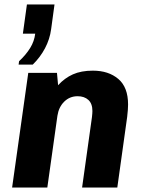

<svg xmlns="http://www.w3.org/2000/svg" viewBox="-20 -836 640 856"><path d="M63 -548 65 -563Q96 -592 114.5 -622Q133 -652 137 -686H82L100 -816H223L208 -706Q202 -661 180.5 -620.5Q159 -580 126 -548ZM34 0 106 -511H234L239 -456Q268 -488 305 -504.5Q342 -521 394 -521Q464 -521 507.5 -484Q551 -447 551 -370Q551 -360 550 -346Q549 -332 547 -315L503 0H346L390 -314Q391 -323 391.5 -330Q392 -337 392 -341Q392 -374 374 -390.5Q356 -407 326 -407Q291 -407 266.5 -383Q242 -359 236 -320L191 0Z"/></svg>

Font: Chivo Mono
Style: Bold Italic
Weight: 700
Italic angle: -8.05°
Monospace: yes
Version: Version 1.008